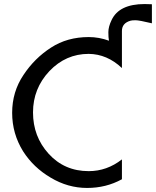

<svg xmlns="http://www.w3.org/2000/svg" viewBox="-20 -913 770 948"><path d="M582 -126Q508 -68 418 -68Q298 -68 220 -154Q143 -239 143 -358Q143 -476 224 -562Q305 -647 418 -647Q509 -646 582 -577V-760Q582 -799 625 -811Q632 -813 650 -813Q667 -813 730 -798V-892Q711 -893 694 -893Q568 -893 531 -814Q515 -781 515 -754Q515 -728 518 -712Q469 -730 418 -730Q312 -730 232 -678Q151 -626 96 -543Q40 -460 40 -356Q40 -253 94 -166Q145 -86 230 -36Q315 15 410 15Q504 15 582 -28Z"/></svg>

Font: Sawarabi Gothic
Style: Regular
Weight: 400
Designer: mshio (mshio@users.sourceforge.jp)
Version: Version 20141215